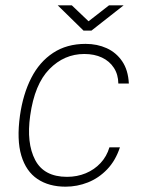

<svg xmlns="http://www.w3.org/2000/svg" viewBox="-20 -692 548 722"><path d="M226.5 10Q164 10 121 -18.8Q78 -47.5 60.2 -106.8Q42.5 -166 55 -257Q66.5 -338 97.5 -398.8Q128.5 -459.5 179.8 -493.2Q231 -527 302 -527Q345.5 -527 381.2 -510.8Q417 -494.5 439.5 -461.5Q462 -428.5 464.5 -378H425Q424.5 -412 408.2 -437Q392 -462 363.5 -475.5Q335 -489 297 -489Q221.5 -489 165.8 -432.2Q110 -375.5 93.5 -257Q79 -154 112.2 -90.5Q145.5 -27 232 -27Q270 -27 302.5 -40.5Q335 -54 358.2 -79Q381.5 -104 391.5 -138H431Q414.5 -88 382.8 -55Q351 -22 310.5 -6Q270 10 226.5 10ZM294 -577 197 -672H250L313 -612L390 -672H445L324 -577Z"/></svg>

Font: Public Sans Thin Thin
Style: Italic
Weight: 250
Italic angle: -8°
Version: Version 2.001